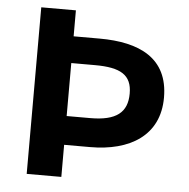

<svg xmlns="http://www.w3.org/2000/svg" viewBox="-49 -702 738 751"><g transform="rotate(5 320.0 -327.0)"><path d="M219 -126H321C476 -126 592 -194 592 -344C592 -499 478 -552 321 -552H219V-654H83V0H219ZM312 -447C413 -447 457 -421 457 -348C457 -274 414 -239 312 -239H219V-447Z"/></g></svg>

Font: Falling Sky
Style: SeBd
Weight: 600
Designer: Paul D. Hunt
Foundry: Adobe Systems Incorporated
Version: Version 1.02